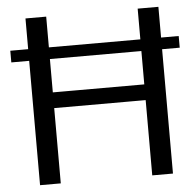

<svg xmlns="http://www.w3.org/2000/svg" viewBox="-51 -752 819 803"><g transform="rotate(-5 358.5 -350.0)"><path d="M85 -700H172V-345L152 -382H574L556 -345V-700H643V0H556V-355L574 -316H152L172 -355V0H85ZM717 -571V-522H10V-571Z"/></g></svg>

Font: Pathway Extreme
Style: Regular
Weight: 400
Designer: Eduardo Rodriguez Tunni
Foundry: Eduardo Rodriguez Tunni
Version: Version 1.001;gftools[0.9.26]